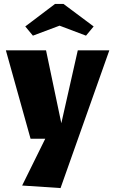

<svg xmlns="http://www.w3.org/2000/svg" viewBox="-20 -767 578 980"><path d="M211 -59H136L10 -510H215L293 -138L377 -510H538L289 193L93 180ZM304 -747 458 -632 419 -585 284 -636 148 -585 109 -632 261 -747Z"/></svg>

Font: Sansita ExtraBold
Style: Regular
Weight: 800
Designer: Pablo Cosgaya
Foundry: Omnibus-Type
Version: Version 1.006